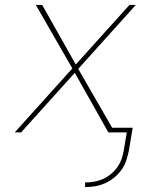

<svg xmlns="http://www.w3.org/2000/svg" viewBox="-20 -540 640 783"><path d="M327 223V204Q345 204 363.5 201Q382 198 399 190.5Q416 183 432 170Q448 157 459 141Q470 125 476 107.5Q482 90 485 72L497 0H422L285 -243L66 0H40L275 -261L126 -520H152L289 -277L508 -520H534L299 -259L438 -18V-19H521L506 72Q502 92 495.5 112.5Q489 133 476.5 151Q464 169 446.5 183.5Q429 198 409 207Q389 216 368.5 219.5Q348 223 327 223Z"/></svg>

Font: Iosevka Aile Thin
Style: Italic
Weight: 100
Italic angle: -9°
Designer: Belleve Invis
Foundry: Belleve Invis
Version: Version 31.1.0; ttfautohint (v1.8.4)